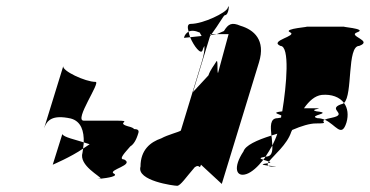

<svg xmlns="http://www.w3.org/2000/svg" viewBox="-20 -781 1192 619"><path d="M122 -367C131 -393 148 -412 208 -399C242 -390 251 -358 250 -322C256 -320 263 -318 269 -316C261 -311 255 -307 248 -302C248 -298 246 -293 246 -289C233 -247 306 -212 305 -205C325 -207 365 -213 346 -222C329 -234 415 -249 380 -267C360 -267 385 -291 400 -309C410 -315 419 -328 426 -352C429 -361 424 -365 412 -365C411 -368 404 -371 392 -374C351 -386 413 -392 354 -392H250C217 -392 306 -517 288 -517C255 -517 179 -553 184 -568ZM150 -250C150 -250 209 -275 248 -302C248 -309 250 -315 250 -322C226 -330 183 -339 181 -349ZM305 -205C298 -204 291 -204 296 -204H304Z M433 -244C419 -198 541 -182 551 -182C562 -182 580 -210 608 -242C625 -254 622 -232 628 -250L695 -188L815 -580C837 -652 799 -685 755 -698C727 -710 716 -704 702 -681L679 -671H717L683 -546C679 -546 684 -595 677 -582C670 -570 658 -556 652 -538L602 -484L657 -664C658 -665 659 -667 660 -668H658L659 -671H662C686 -703 701 -732 705 -732C719 -732 720 -776 714 -755C709 -740 635 -704 595 -704C584 -704 584 -693 588 -679C596 -683 608 -683 624 -676C626 -673 627 -669 630 -665L593 -661C605 -632 628 -603 633 -619C634 -623 636 -628 639 -633C640 -620 637 -602 630 -580L563 -360C556 -355 522 -347 500 -335C465 -323 433 -298 433 -244ZM573 -659 593 -661C591 -667 589 -673 588 -679C581 -675 575 -668 573 -659ZM660 -668 679 -671H662C662 -670 660 -669 660 -668Z M765 -293C731 -242 740 -208 775 -220C792 -226 811 -243 829 -266C819 -269 813 -272 836 -276C843 -287 851 -299 858 -312C857 -322 857 -333 855 -344C807 -329 771 -312 765 -293ZM884 -633C915 -633 904 -507 890 -422C854 -418 877 -414 887 -409C886 -407 887 -404 886 -402C884 -401 879 -401 875 -400C850 -400 852 -373 855 -344C862 -346 867 -348 874 -350C870 -337 864 -324 858 -312C859 -292 856 -276 837 -276H836C834 -272 832 -269 829 -266C834 -264 843 -262 847 -260C862 -280 906 -315 919 -356L922 -362C952 -375 979 -383 998 -383C1046 -383 1011 -387 1027 -395C1020 -398 1011 -400 1003 -400C970 -409 1057 -416 1001 -422C969 -429 1042 -432 987 -432H960C977 -456 995 -472 1017 -475C1049 -478 1075 -468 1089 -449C1118 -475 1098 -633 1138 -633C1185 -650 1098 -665 1132 -677C1167 -689 1069 -695 1093 -695H965C990 -695 889 -689 915 -677C941 -665 846 -650 884 -633ZM839 -254C816 -251 830 -249 845 -247C843 -249 842 -252 844 -255C843 -255 841 -254 839 -254ZM844 -255C855 -257 852 -258 847 -260C845 -258 845 -257 844 -255ZM845 -247C847 -245 851 -244 859 -244C882 -244 862 -245 845 -247ZM1027 -395C1063 -379 1081 -335 1097 -386C1104 -410 1101 -433 1089 -449C1086 -447 1083 -445 1080 -445C1032 -428 1107 -413 1048 -401C1037 -399 1031 -397 1027 -395Z"/></svg>

Font: bitstorm
Style: maxcnobl
Weight: 400
Version: Version 0.2